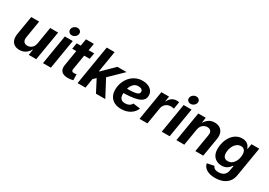

<svg xmlns="http://www.w3.org/2000/svg" viewBox="18 -1817 4313 3081"><g transform="rotate(30 2175.0 -276.5)"><path d="M204.4 6.8Q148.2 6.8 109.9 -17.7Q71.7 -42.3 55.8 -88.5Q40 -134.6 50.4 -198.7L107.8 -545.9H254.2L201.2 -224.2Q193 -173.6 214.3 -144.5Q235.5 -115.5 282 -115.5Q312.9 -115.5 339 -128.9Q365 -142.3 383 -167.9Q401 -193.5 406.9 -229.8L459.1 -545.9H605.7L515.4 0H376.9L397.3 -136.3H405.8Q373 -67.5 322.9 -30.3Q272.9 6.8 204.4 6.8Z M640.5 0 730.8 -545.9H877.3L786.9 0ZM815.8 -617.1Q782.7 -617.1 762.8 -639.2Q742.9 -661.3 748 -692.3Q753.1 -723.9 780.4 -745.7Q807.8 -767.5 840.8 -767.5Q874.2 -767.5 894 -745.7Q913.9 -723.8 908.7 -692.3Q903.6 -661.3 876.3 -639.2Q849.1 -617.1 815.8 -617.1Z M1273.6 -545.9 1255.3 -434.3H931.4L949.7 -545.9ZM1046.9 -675.8H1193.3L1107.8 -159.8Q1103.6 -133.3 1113.4 -121.1Q1123.2 -109 1149.2 -109Q1157.8 -109 1173.1 -111.1Q1188.4 -113.2 1196.7 -115.1L1199.2 -5.3Q1174.1 1.7 1149.7 4.7Q1125.2 7.6 1102.7 7.6Q1020.1 7.6 983.4 -32.3Q946.8 -72.3 959.1 -146.9Z M1440.7 -159.9 1469.8 -336H1492L1705.1 -545.9H1874.3L1593.2 -272.1H1558.6ZM1281.1 0 1401.7 -727.5H1548.2L1427.6 0ZM1621.9 0 1497.7 -239.4 1613.1 -343.3 1794.5 0Z M2091.2 11.7Q2018.5 11.7 1965.8 -14.9Q1913.1 -41.5 1884.7 -91.4Q1856.3 -141.2 1856.3 -210.9Q1856.3 -280 1879.2 -342.1Q1902 -404.1 1943.9 -451.9Q1985.8 -499.8 2043.4 -527.4Q2100.9 -555 2170.3 -555Q2228 -555 2273.7 -535.9Q2319.3 -516.8 2345.7 -481.2Q2372.1 -445.7 2372.1 -396Q2372.1 -345.1 2342.3 -312.3Q2312.6 -279.4 2254.4 -261Q2196.3 -242.6 2111.3 -235.3Q2026.3 -228 1915.8 -228L1930.9 -316.6Q2024.5 -316.6 2084.2 -319.7Q2143.8 -322.9 2176.9 -331Q2209.9 -339.1 2222.9 -353.2Q2235.9 -367.2 2235.9 -388.8Q2235.9 -414.7 2214.3 -429.7Q2192.6 -444.7 2155.2 -444.7Q2107.4 -444.7 2076.6 -419.9Q2045.8 -395.2 2028.6 -357.5Q2011.5 -319.8 2004.5 -279.7Q1997.5 -239.5 1997.5 -208.5Q1997.5 -177.4 2007.1 -152.4Q2016.7 -127.5 2039.7 -113Q2062.6 -98.6 2101.8 -98.6Q2143.8 -98.6 2175.7 -115.9Q2207.7 -133.2 2221.5 -164.1L2353.2 -146.7Q2326.3 -75.1 2256.8 -31.7Q2187.3 11.7 2091.2 11.7Z M2429.1 0 2519.4 -545.9H2661.3L2645.8 -450.8H2651.7Q2674.7 -501.3 2714.4 -527.2Q2754 -553.2 2800 -553.2Q2811.3 -553.2 2824.1 -551.9Q2836.9 -550.6 2846.6 -548.3L2824.8 -417.5Q2814.7 -420.8 2796.5 -422.9Q2778.3 -425 2762.7 -425Q2729.2 -425 2700.3 -410.5Q2671.3 -396 2652 -370.3Q2632.7 -344.6 2626.9 -310.7L2575.5 0Z M2841.2 0 2931.5 -545.9H3077.9L2987.6 0ZM3016.4 -617.1Q2983.4 -617.1 2963.5 -639.2Q2943.6 -661.3 2948.7 -692.3Q2953.8 -723.9 2981.1 -745.7Q3008.4 -767.5 3041.5 -767.5Q3074.8 -767.5 3094.7 -745.7Q3114.6 -723.8 3109.4 -692.3Q3104.3 -661.3 3077 -639.2Q3049.7 -617.1 3016.4 -617.1Z M3310.4 -311.3 3258.6 0H3112.2L3203 -545.9H3341L3321.6 -409.6L3311.6 -414.4Q3344 -482 3391.8 -517.4Q3439.6 -552.7 3505.9 -552.7Q3564.7 -552.7 3604.5 -526.8Q3644.4 -500.8 3661.1 -453.7Q3677.9 -406.5 3667 -342.4L3610.1 0H3463.7L3518.2 -326.5Q3526.8 -377.8 3504.8 -404.1Q3482.8 -430.4 3439.5 -430.4Q3406.8 -430.4 3379.7 -415.7Q3352.6 -401.1 3334.5 -374.4Q3316.4 -347.6 3310.4 -311.3Z M3949.9 215.8Q3879.3 215.8 3830.1 197.2Q3780.9 178.6 3753.4 147.2Q3725.9 115.8 3720.5 77.3L3848.6 51.5Q3852.7 66.2 3863.9 79.4Q3875.1 92.5 3896.1 100.9Q3917.2 109.4 3951.1 109.4Q4010 109.4 4049.1 81.2Q4088.1 52.9 4097.5 -1L4114.5 -96.7L4100.9 -95.8Q4087.1 -73.6 4066.4 -53.4Q4045.7 -33.2 4015.9 -20.5Q3986.1 -7.7 3943.8 -7.7Q3889.1 -7.7 3846 -30.5Q3802.9 -53.2 3778.1 -98.8Q3753.3 -144.4 3753.3 -212.9Q3753.3 -275.1 3771 -335.5Q3788.8 -395.8 3822.9 -444.9Q3857.1 -494.1 3906.4 -523.4Q3955.7 -552.7 4018.5 -552.7Q4054.6 -552.7 4080.4 -542.9Q4106.2 -533.1 4123.4 -517.4Q4140.6 -501.7 4150.8 -483.8Q4160.9 -466 4165.5 -449.7L4172.6 -450.8L4188.6 -545.9H4332.8L4242 0.2Q4229.7 74 4189.1 121.7Q4148.5 169.5 4086.9 192.7Q4025.4 215.8 3949.9 215.8ZM3992.1 -119.1Q4031.8 -119.1 4061.3 -138.2Q4090.8 -157.2 4110.2 -188.3Q4129.6 -219.4 4139.1 -256.5Q4148.6 -293.6 4148.6 -329.8Q4148.6 -379.1 4126.6 -407.2Q4104.6 -435.4 4060.2 -435.4Q4022 -435.4 3992.6 -415.9Q3963.1 -396.4 3943 -364.7Q3922.9 -333 3912.7 -295.3Q3902.6 -257.6 3902.6 -221.2Q3902.6 -173.1 3924.9 -146.1Q3947.2 -119.1 3992.1 -119.1Z"/></g></svg>

Font: Inter
Style: Italic
Weight: 400
Italic angle: -9.3988°
Designer: Rasmus Andersson
Foundry: rsms
Version: Version 4.001;git-66647c0bb